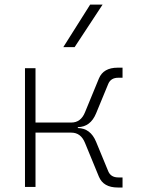

<svg xmlns="http://www.w3.org/2000/svg" viewBox="-20 -815 626 837"><path d="M88.9 0V-517.6H134.8V-280.8H291Q332.5 -280.8 350.6 -325.7L411.1 -472.7Q430.7 -520 493.2 -520H514.2V-476.1H495.6Q463.4 -476.1 452.1 -449.7L398.9 -320.8Q374.5 -261.7 319.3 -260.7V-256.8Q374.5 -255.9 398.9 -196.8L452.1 -67.9Q463.4 -41.5 495.6 -41.5H514.2V2.4H493.2Q430.7 2.4 411.1 -44.9L350.6 -191.9Q332.5 -236.8 291 -236.8H134.8V0ZM255.9 -609.4 373 -794.9H427.2L305.2 -609.4Z"/></svg>

Font: Cascadia Mono NF ExtraLight
Style: Regular
Weight: 200
Monospace: yes
Designer: Aaron Bell
Foundry: Saja Typeworks
Version: Version 2404.023; ttfautohint (v1.8.4)